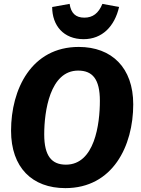

<svg xmlns="http://www.w3.org/2000/svg" viewBox="-20 -953 729 990"><path d="M667 -415C667 -604 556 -711 386 -711C142 -711 37 -493 37 -279C37 -89 146 17 317 17C561 17 667 -200 667 -415ZM320 -104C247 -104 208 -148 208 -260C208 -378 237 -589 383 -589C457 -589 495 -545 495 -433C495 -313 468 -104 320 -104ZM411 -751C507 -751 571 -817 594 -917L508 -933C488 -884 458 -862 415 -862C370 -862 346 -885 339 -933L249 -917C249 -821 308 -751 411 -751Z"/></svg>

Font: Fira Sans OT
Style: Bold Italic
Weight: 700
Italic angle: -8°
Designer: Carrois Corporate & Edenspiekermann
Foundry: Carrois Corporate GbR & Edenspiekermann AG
Version: Version 2.001